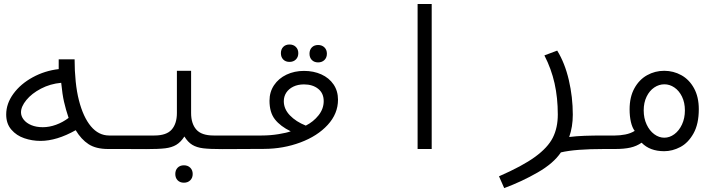

<svg xmlns="http://www.w3.org/2000/svg" viewBox="-20 -745 3640 960"><path d="M358.5 -94Q263.5 -40.5 182.5 -40.5Q140.5 -40.5 101.5 -53.8Q62.5 -67 36.8 -96.8Q11 -126.5 11 -172.5Q11 -227 47 -276.2Q83 -325.5 143.5 -358.5Q204 -391.5 273.5 -399.5V-448.5H353Q353 -390.5 358.5 -337.5Q364 -284.5 374.5 -244Q396 -159.5 434.5 -113.5Q473 -67.5 525.5 -67.5H602V0H520.5Q460 0 423 -24Q386 -48 358.5 -94ZM194 -109Q226.5 -109 260.2 -121.2Q294 -133.5 323 -155.5Q309 -197 300 -236.5Q292 -271 286 -331Q231 -326 184.8 -301.8Q138.5 -277.5 111.8 -244.8Q85 -212 85 -183.5Q85 -164 98.5 -146.8Q112 -129.5 136.8 -119.2Q161.5 -109 194 -109Z M856.5 125Q856.5 105.5 868.2 93.5Q880 81.5 899.5 81.5Q919 81.5 931.2 93.5Q943.5 105.5 943.5 125Q943.5 144.5 931.2 156.5Q919 168.5 899.5 168.5Q880 168.5 868.2 156.5Q856.5 144.5 856.5 125ZM864.5 -180V-391H935.5V-180Q935.5 -127 961.5 -97.2Q987.5 -67.5 1048 -67.5H1201.5V0L1090.5 0.5Q1029 0.5 996.2 -3.5Q963.5 -7.5 941.5 -20.8Q919.5 -34 902 -62.5Q883.5 -34 861.2 -20.8Q839 -7.5 806 -3.5Q773 0.5 711 0.5L598.5 0V-67.5H752Q812.5 -67.5 838.5 -97.2Q864.5 -127 864.5 -180Z M1198.5 -67.5H1288.5Q1331 -67.5 1372.5 -74.2Q1414 -81 1433.5 -88.5Q1382 -113.5 1354.8 -148Q1327.5 -182.5 1327.5 -241.5Q1327.5 -285 1350.2 -319Q1373 -353 1412.5 -371.8Q1452 -390.5 1500 -390.5Q1548 -390.5 1586.8 -373Q1625.5 -355.5 1647.8 -322.8Q1670 -290 1670 -246.5Q1670 -176.5 1618.5 -120.5Q1567 -64.5 1482 -32.8Q1397 -1 1301 -0.5L1198.5 0ZM1509 -117Q1547 -136 1572.8 -168.5Q1598.5 -201 1598.5 -239.5Q1598.5 -279 1570.8 -301Q1543 -323 1500 -323Q1469.5 -323 1446.5 -311.8Q1423.5 -300.5 1411.2 -281.5Q1399 -262.5 1399 -239Q1399 -200 1429.5 -168.2Q1460 -136.5 1509 -117ZM1384.5 -479Q1384.5 -498.5 1396.2 -510.5Q1408 -522.5 1427.5 -522.5Q1447 -522.5 1459.2 -510.5Q1471.5 -498.5 1471.5 -479Q1471.5 -459.5 1459.2 -447.5Q1447 -435.5 1427.5 -435.5Q1408 -435.5 1396.2 -447.5Q1384.5 -459.5 1384.5 -479ZM1527.5 -476.5Q1527.5 -496 1539.2 -508Q1551 -520 1570.5 -520Q1590 -520 1602.2 -508Q1614.5 -496 1614.5 -476.5Q1614.5 -457 1602.2 -445Q1590 -433 1570.5 -433Q1551 -433 1539.2 -445Q1527.5 -457 1527.5 -476.5Z M2138.5 -725V0H2068V-725Z M2769 -172.5Q2769 -256 2752.8 -328.5Q2736.5 -401 2702 -468L2766 -492Q2804.5 -429.5 2824.2 -344.5Q2844 -259.5 2844 -171.5Q2844 -111 2826 -60Q2861.5 -64.5 2903 -66Q2944.5 -67.5 3002 -67.5L3001.5 0Q2855.5 0 2784.5 17Q2748 71.5 2668.5 117.2Q2589 163 2501 195.5L2475 136.5Q2592 85.5 2655.5 39.2Q2719 -7 2744 -56.5Q2769 -106 2769 -172.5Z M3188 -31.5Q3163 -14 3131.8 -7Q3100.5 0 3055.5 0H2999V-67.5H3055.5Q3079.5 -67.5 3106 -72.5Q3132.5 -77.5 3153.5 -90.5Q3141 -107 3134.5 -135.2Q3128 -163.5 3128 -198.5Q3128 -260 3152 -303.5Q3176 -347 3215.5 -369Q3255 -391 3301 -391Q3347 -391 3386.5 -369.2Q3426 -347.5 3450 -304Q3474 -260.5 3474 -199Q3474 -125 3447.5 -77.8Q3421 -30.5 3381.5 -9.8Q3342 11 3301 11Q3229 11 3188 -31.5ZM3301.5 -56.5Q3328 -56.5 3351.8 -74Q3375.5 -91.5 3390 -122.8Q3404.5 -154 3404.5 -193Q3404.5 -232 3390 -261.8Q3375.5 -291.5 3352 -307.5Q3328.5 -323.5 3302 -323.5Q3275 -323.5 3251.2 -307.5Q3227.5 -291.5 3213 -261.8Q3198.5 -232 3198.5 -193Q3198.5 -154 3213 -122.8Q3227.5 -91.5 3251.2 -74Q3275 -56.5 3301.5 -56.5Z"/></svg>

Font: JuliaMono Light
Style: Regular
Weight: 300
Monospace: yes
Designer: cormullion
Foundry: corm
Version: Version 0.054; ttfautohint (v1.8.4)